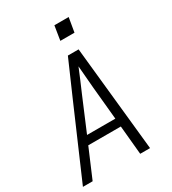

<svg xmlns="http://www.w3.org/2000/svg" viewBox="-221 -1050 1042 1164"><g transform="rotate(-30 300.0 -467.5)"><path d="M9 0 221 -490 328 -735H403L479 0H410L391 -202H163L77 0ZM386 -260 364 -490Q361 -529 357.5 -568Q354 -607 351 -646Q335 -607 318.5 -568Q302 -529 285 -490L188 -260ZM432 -835H333L349 -935H449Z"/></g></svg>

Font: Iosevka SS04 Lt Ex Obl
Style: Regular
Weight: 300
Width: 7
Italic angle: -9°
Monospace: yes
Designer: Belleve Invis
Foundry: Belleve Invis
Version: Version 19.0.0; ttfautohint (v1.8.4)